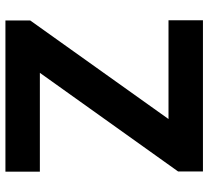

<svg xmlns="http://www.w3.org/2000/svg" viewBox="-50 -717 767 707"><g transform="rotate(90 333.5 -363.5)"><path d="M55.4 -91.3 418.3 -600.5H54.7V-727.3H611.5V-636L248.2 -126.8H612.2V0H55.4Z"/></g></svg>

Font: Cannonade
Style: Bold
Weight: 700
Designer: Rasmus Andersson
Foundry: rsms
Version: Version 3.012;git-f93a4a705